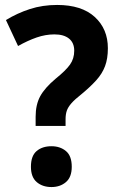

<svg xmlns="http://www.w3.org/2000/svg" viewBox="-20 -744 477 776"><path d="M124 -272Q124 -321 142.5 -355Q161 -389 205 -426Q246 -459 263 -483Q280 -507 280 -539Q280 -571 259 -588Q238 -605 200 -605Q164 -605 128 -592.5Q92 -580 53 -558L4 -663Q50 -691 101 -707.5Q152 -724 211 -724Q310 -724 363 -675.5Q416 -627 416 -549Q416 -507 404.5 -476.5Q393 -446 369 -419.5Q345 -393 310 -364Q282 -342 268.5 -326.5Q255 -311 250 -296.5Q245 -282 245 -262V-235H124ZM105 -70Q105 -114 128 -133.5Q151 -153 188 -153Q223 -153 246.5 -133.5Q270 -114 270 -70Q270 -28 246.5 -8Q223 12 188 12Q152 12 128.5 -8Q105 -28 105 -70Z"/></svg>

Font: Noto Sans Arabic SemCond
Style: Bold
Weight: 700
Width: 4
Designer: Monotype Design Team, Nadine Chahine, Nizar Qandah and Khaled Hosny
Foundry: Monotype Imaging Inc.
Version: Version 2.012; ttfautohint (v1.8.4.7-5d5b)